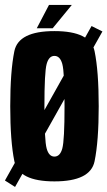

<svg xmlns="http://www.w3.org/2000/svg" viewBox="-27 -731 435 778"><path d="M-7 0.5 34 26.5 388 -603.5 344 -625.5ZM193.5 4Q339.5 4 356.2 -77.5Q373 -159 373 -300.5Q373 -442.5 356.2 -523.8Q339.5 -605 193.5 -605Q48 -605 31.2 -523.8Q14.5 -442.5 14.5 -300.5Q14.5 -159 31.2 -77.5Q48 4 193.5 4ZM193.5 -96.5Q171 -96.5 162 -129.5Q153 -162.5 153 -300Q153 -438.5 162 -471.5Q171 -504.5 193.5 -504.5Q216.5 -504.5 225.5 -471.5Q234.5 -438.5 234.5 -300Q234.5 -162.5 225.5 -129.5Q216.5 -96.5 193.5 -96.5ZM122 -616.5H186.5L264 -711H171.5Z"/></svg>

Font: Anybody ExtraCondensed
Style: Bold
Weight: 700
Width: 2
Version: Version 1.113;gftools[0.9.25]